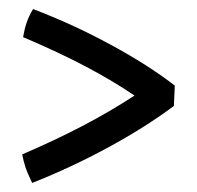

<svg xmlns="http://www.w3.org/2000/svg" viewBox="-20 -553 436 424"><path d="M51 -149Q40 -172 36 -184.5Q32 -197 29 -212Q101 -243 161.5 -274.5Q222 -306 277 -342Q230 -374 170.5 -405.5Q111 -437 31 -471Q34 -489 39 -503.5Q44 -518 53 -533Q140 -500 224 -454.5Q308 -409 366 -364L364 -319Q301 -272 219 -227.5Q137 -183 51 -149Z"/></svg>

Font: Atma Medium
Style: Regular
Weight: 500
Designer: Gregori Vincens, Jeremie Hornus, Riccardo Olocco, Yoann Minet.
Foundry: black foundry
Version: Version 1.101;PS 1.100;hotconv 1.0.86;makeotf.lib2.5.63406